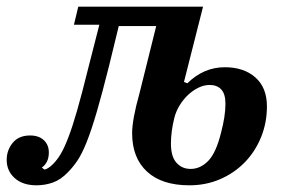

<svg xmlns="http://www.w3.org/2000/svg" viewBox="-47 -542 866 574"><path d="M62 12Q21 12 -3 -9.5Q-27 -31 -27 -64Q-27 -93 -9 -115Q9 -137 43 -137Q69 -137 84 -123Q99 -109 99 -86Q99 -56 78 -41L86 -35Q97 -37 112 -52Q123 -63 133.5 -80Q144 -97 156.5 -129Q169 -161 183.5 -211.5Q198 -262 217 -339L250 -468H174L187 -522H560L503 -297L513 -293Q562 -341 625 -341Q682 -341 716.5 -310.5Q751 -280 751 -224Q751 -175 733.5 -132Q716 -89 685 -57Q654 -25 611.5 -6.5Q569 12 519 12Q437 12 392.5 -29Q348 -70 348 -144Q348 -164 353.5 -194Q359 -224 370 -263L420 -464H308L279 -345Q258 -261 242 -206.5Q226 -152 212 -117Q198 -82 184.5 -62Q171 -42 156 -27Q135 -5 111.5 3.5Q88 12 62 12ZM523 -37Q552 -37 575.5 -61Q599 -85 614 -146Q627 -195 627 -232Q627 -261 614.5 -274.5Q602 -288 580 -288Q563 -288 546.5 -280Q530 -272 515.5 -258.5Q501 -245 490 -227Q479 -209 474 -189Q464 -148 464 -113Q464 -74 480.5 -55.5Q497 -37 523 -37Z"/></svg>

Font: IBM Plex Serif SemiBold
Style: Italic
Weight: 600
Italic angle: -14°
Designer: Mike Abbink, Paul van der Laan, Pieter van Rosmalen
Foundry: Bold Monday
Version: Version 2.5